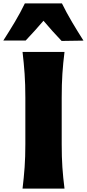

<svg xmlns="http://www.w3.org/2000/svg" viewBox="-69 -1117 515 1137"><path d="M64.5 0Q72.3 -64.9 76.7 -125.7Q81.1 -186.5 81.1 -263.2V-538.6Q81.1 -617.7 76.7 -680.4Q72.3 -743.2 64.5 -809.6H313Q304.7 -743.2 300.5 -680.4Q296.4 -617.7 296.4 -538.6V-263.2Q296.4 -186.5 300.5 -125.7Q304.7 -64.9 313 0ZM295.9 -874.5Q267.6 -903.8 241 -933.8Q214.4 -963.9 188.5 -994.1Q163.1 -964.4 136.7 -935.1Q110.4 -905.8 83 -877H-49.3Q-14.2 -931.6 18.8 -986.8Q51.8 -1042 78.1 -1096.7H297.9Q324.7 -1042 357.4 -986.8Q390.1 -931.6 425.3 -876.5Z"/></svg>

Font: Pinar-DS4-FD ExtraBold
Style: Regular
Weight: 800
Designer: Amin Abedi
Version: Version 3.000